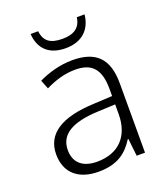

<svg xmlns="http://www.w3.org/2000/svg" viewBox="-136 -824 808 929"><g transform="rotate(-20 268.0 -359.5)"><path d="M408 -729H368C361 -677 327 -654 268 -654C207 -654 175 -675 169 -729H130C135 -652 182 -606 267 -606C351 -606 400 -653 408 -729ZM276 -541C212 -541 151 -523 101 -499L119 -453C170 -478 219 -493 274 -493C355 -493 398 -454 398 -349V-312L301 -307C135 -300 47 -245 47 -139C47 -43 110 10 212 10C311 10 360 -30 398 -90H401L411 0H454V-358C454 -485 396 -541 276 -541ZM308 -265 398 -269V-217C397 -105 333 -38 222 -38C150 -38 107 -73 107 -139C107 -219 173 -259 308 -265Z"/></g></svg>

Font: Noto Sans Kannada Light
Style: Regular
Weight: 300
Designer: Jelle Bosma - Monotype Design Team
Foundry: Monotype Imaging Inc.
Version: Version 2.005